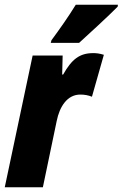

<svg xmlns="http://www.w3.org/2000/svg" viewBox="-32 -786 515 806"><path d="M184 -617 181 -606H300C327 -630 432 -727 462 -758L463 -766H286C254 -714 220 -666 184 -617ZM-12 0H148L206 -278C218 -338 250 -389 305 -389C323 -389 339 -386 354 -380L404 -556C384 -562 372 -563 359 -563C302 -563 269 -537 233 -473H229L231 -553H105Z"/></svg>

Font: Noto Sans ExtraCondensed Black
Style: Italic
Weight: 900
Width: 2
Italic angle: -12°
Designer: Monotype Design Team
Foundry: Monotype Imaging Inc.
Version: Version 2.013